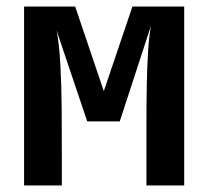

<svg xmlns="http://www.w3.org/2000/svg" viewBox="-20 -570 640 590"><path d="M54 0V-550H211L299 -290L387 -550H546V0H430V-94Q430 -143 430 -198Q430 -253 431 -308Q432 -363 435 -410.5Q438 -458 444 -491L348 -197H248L154 -476Q162 -435 165.5 -371.5Q169 -308 169.5 -235.5Q170 -163 170 -94V0Z"/></svg>

Font: JetBrains Mono NL
Style: Bold
Weight: 700
Monospace: yes
Designer: Philipp Nurullin, Konstantin Bulenkov
Foundry: JetBrains
Version: Version 2.305; ttfautohint (v1.8.4.7-5d5b)